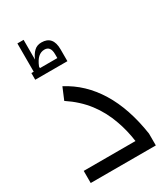

<svg xmlns="http://www.w3.org/2000/svg" viewBox="-213 -974 934 1070"><g transform="rotate(-30 254.5 -439.0)"><path d="M45 -78H378Q368 -151 345 -215Q317 -295 268.5 -358Q220 -421 146 -470L178 -546Q293 -486 365.5 -368Q438 -250 464 -76V0H45ZM65 -696H80V-878H120V-751Q132 -780 150.5 -798Q169 -816 198 -816Q272 -816 272 -729V-653H65ZM232 -696V-721Q232 -773 193 -773Q170 -773 152 -757Q134 -741 120 -706V-696Z"/></g></svg>

Font: Noto Kufi Arabic
Style: Regular
Weight: 400
Designer: Monotype Design Team, David Williams, Khaled Hosny
Foundry: Google LLC
Version: Version 2.109; ttfautohint (v1.8.4.7-5d5b)